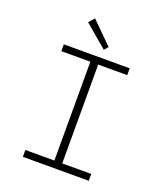

<svg xmlns="http://www.w3.org/2000/svg" viewBox="-153 -955 906 1057"><g transform="rotate(20 300.0 -426.0)"><path d="M107 0V-40H277V-619H107V-659H493V-619H323V-40H493V0ZM324 -706 191 -819 220 -852 344 -729Z"/></g></svg>

Font: TypoPRO Source Code Pro
Style: Regular
Weight: 300
Monospace: yes
Designer: Paul D. Hunt, Teo Tuominen
Foundry: Adobe Systems Incorporated
Version: Version 2.010;PS 1.0;hotconv 1.0.84;makeotf.lib2.5.63406